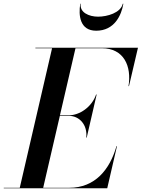

<svg xmlns="http://www.w3.org/2000/svg" viewBox="-66 -1005 756 1025"><path d="M365 -985H362.5C352.5 -924 359.5 -841 447.5 -841C545 -841 582.5 -924 592.5 -985H589.5C578 -936 506 -916 457.5 -916C408.5 -916 358 -939 365 -985ZM302 -386.5C358.5 -386.5 402 -337.5 394.5 -270.5H397L450 -500.5H447C424.5 -433.5 358.5 -389.5 302 -389.5H254L337 -747.5H478C595 -747.5 637.5 -652 620 -545H622.5L670.5 -750H123V-747.5H212L39.5 -2.5H-46V0H506.5L558.5 -225H556C519.5 -98 440.5 -2.5 304 -2.5H164.5L253.5 -386.5Z"/></svg>

Font: Bodoni* 72pt Medium
Style: Italic
Weight: 500
Italic angle: -13°
Version: Version 2.3